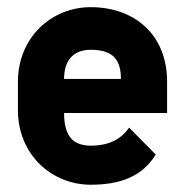

<svg xmlns="http://www.w3.org/2000/svg" viewBox="-20 -508 509 528"><path d="M29.3 -205.1C29.3 -83 122.1 0 229.5 0C313 0 372.1 -23.9 408.2 -83L335 -157.2C313 -124.5 278.3 -107.4 229.5 -107.4C185.1 -107.9 156.2 -128.4 156.2 -197.3H439.5V-283.2C439.5 -414.1 348.6 -488.3 229.5 -488.3C122.1 -488.3 29.3 -405.3 29.3 -283.2ZM156.2 -291C156.2 -342.8 182.6 -371.1 229.5 -371.1C291 -371.1 312.5 -343.8 312.5 -291Z"/></svg>

Font: Saman Dere
Style: Regular
Weight: 400
Designer: Tuna Ça_lar Gümü_
Foundry: Tuna Ça_lar Gümü_
Version: Version 1.001;hotconv 1.0.109;makeotfexe 2.5.65596